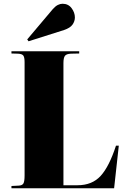

<svg xmlns="http://www.w3.org/2000/svg" viewBox="-20 -1003 676 1023"><path d="M41 0V-12L80 -14Q99 -15 105 -26Q111 -37 111 -69V-672Q111 -697 104.5 -706.5Q98 -716 76 -717L41 -718V-730H402V-718L358 -717Q334 -716 326 -705.5Q318 -695 318 -667V-16H393Q471 -16 516.5 -66Q562 -116 598 -227H613L588 0ZM132 -783 125 -793 261 -954Q275 -970 288 -976.5Q301 -983 313 -983Q344 -983 361.5 -959.5Q379 -936 379 -910Q379 -890 366.5 -872Q354 -854 321 -843Z"/></svg>

Font: Literata 72pt ExtraBold
Style: Regular
Weight: 800
Designer: Latin by Veronika Burian and Jose Scaglione. Greek by Irene Vlachou. Cyrillic by Vera Evstafieva.
Foundry: TypeTogether
Version: Version 3.002